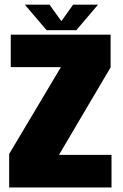

<svg xmlns="http://www.w3.org/2000/svg" viewBox="-20 -828 542 848"><path d="M20.5 0V-148L249 -531.5H27.5V-675H468.5V-530.5L240.5 -144H472.5V0ZM186 -694.5 89.5 -807.5H198.5L251 -734.5L303 -807.5H413L317 -694.5Z"/></svg>

Font: Anybody Black
Style: Regular
Weight: 900
Designer: Tyler Finck
Foundry: Etcetera Type Company
Version: Version 1.010; ttfautohint (v1.8.3) -l 8 -r 50 -G 200 -x 14 